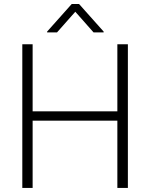

<svg xmlns="http://www.w3.org/2000/svg" viewBox="-20 -925 739 945"><path d="M89.8 -707H140.6V-377H557.6V-707H609.4V0H557.6V-331.1H140.6V0H89.8ZM350.6 -867.2 260.7 -765.6H211.9V-769.5L333 -905.3H369.1L490.2 -769.5V-765.6H440.4Z"/></svg>

Font: Pretendard GOV ExtraLight
Style: Regular
Weight: 200
Designer: Base glyphs from Inter by Rasmus Andersson; Hangeul glyphs from Noto Sans CJK(Source Han Sans) by Jang Soo-young and Kan
Foundry: Kil Hyung-jin
Version: Version 1.309